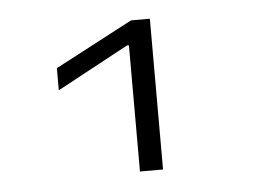

<svg xmlns="http://www.w3.org/2000/svg" viewBox="-35 -773 569 406"><g transform="rotate(-5 250.0 -570.0)"><path d="M247 -410V-678H243L91 -596V-643L256 -730H296V-410Z"/></g></svg>

Font: M PLUS 1 Code Light
Style: Regular
Weight: 300
Designer: Coji Morishita
Foundry: UNDERFOREST DESIGN
Version: Version 1.002